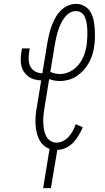

<svg xmlns="http://www.w3.org/2000/svg" viewBox="-20 -763 540 988"><path d="M202 205 235 3Q216 -4 201.5 -18Q187 -32 179 -50.5Q171 -69 167 -89Q163 -109 162.5 -130Q162 -151 164 -172.5Q166 -194 170 -215L192 -349Q174 -350 157 -354.5Q140 -359 126.5 -369Q113 -379 103.5 -393Q94 -407 90 -424Q86 -441 86.5 -459Q87 -477 90 -495L93 -514H133L130 -495Q127 -475 127.5 -455.5Q128 -436 136.5 -420Q145 -404 161.5 -395Q178 -386 198 -386L225 -550Q229 -571 234 -592Q239 -613 247 -633.5Q255 -654 266 -673.5Q277 -693 293 -709Q309 -725 329.5 -734Q350 -743 372 -743Q395 -743 415 -731.5Q435 -720 446 -701Q457 -682 461.5 -659.5Q466 -637 467.5 -614Q469 -591 468.5 -567Q468 -543 464 -520Q461 -498 454 -477.5Q447 -457 435.5 -437Q424 -417 408.5 -400Q393 -383 373.5 -370.5Q354 -358 332 -352Q310 -346 289 -346Q275 -346 260.5 -348.5Q246 -351 233 -356L209 -209Q206 -191 204 -172.5Q202 -154 202.5 -135Q203 -116 206 -98Q209 -80 216.5 -64.5Q224 -49 238.5 -39Q253 -29 272 -29Q289 -29 306 -38Q323 -47 335 -61Q347 -75 355.5 -91.5Q364 -108 370 -124L406 -108Q397 -87 385 -66.5Q373 -46 356.5 -29Q340 -12 318.5 -2Q297 8 275 8L242 205ZM288 -382Q306 -382 323 -387.5Q340 -393 355.5 -403.5Q371 -414 383 -428.5Q395 -443 403.5 -459Q412 -475 417 -492Q422 -509 425 -526Q427 -539 428 -552.5Q429 -566 429.5 -580Q430 -594 429.5 -607Q429 -620 427.5 -633Q426 -646 422.5 -658.5Q419 -671 413 -682Q407 -693 395.5 -699.5Q384 -706 370 -706Q353 -706 338 -696.5Q323 -687 312 -672.5Q301 -658 293.5 -642Q286 -626 280.5 -610Q275 -594 271 -577.5Q267 -561 264 -544L239 -393Q251 -388 263 -385Q275 -382 288 -382Z"/></svg>

Font: Iosevka Slab Extralight
Style: Italic
Weight: 200
Italic angle: -9°
Monospace: yes
Designer: Belleve Invis
Foundry: Belleve Invis
Version: Version 11.1.1; ttfautohint (v1.8.3)